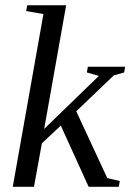

<svg xmlns="http://www.w3.org/2000/svg" viewBox="-20 -714 498 734"><path d="M146 -660.2 80.1 -671.9 84 -693.8H232.9L148.9 -221.2L357.9 -423.8L312 -437L315.9 -459H458.5L454.6 -437L415 -425.8L271.5 -288.6L390.1 -33.2L438 -22L434.1 0H318.8L212.4 -233.9L140.1 -166L109.9 0H28.8Z"/></svg>

Font: Liberation Serif
Style: Italic
Weight: 400
Italic angle: -16.333°
Designer: Steve Matteson
Foundry: Ascender Corporation
Version: Version 2.1.5